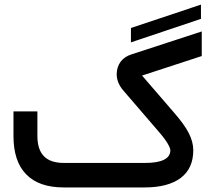

<svg xmlns="http://www.w3.org/2000/svg" viewBox="-20 -822 946 842"><path d="M861.3 -739.3V-801.8L554.2 -699.2V-636.2ZM603 -490.7 864.7 -576.2V-583.5V-670.9V-684.1L556.6 -583.5C536.1 -577.1 520.5 -566.4 509.3 -551.8C498 -536.6 492.2 -518.6 491.7 -497.1C491.7 -471.7 501.5 -447.3 521.5 -424.3L674.8 -246.1C686.5 -232.9 696.3 -220.2 704.6 -209C712.4 -197.8 718.3 -188 721.7 -180.7C725.1 -173.3 727.1 -167.5 727.1 -163.1C727.1 -126 689.5 -107.4 614.7 -107.4H261.2C221.2 -107.4 191.9 -117.2 172.9 -136.7C153.8 -155.8 144 -185.5 144 -226.1V-323.7V-333.5H134.3H48.8H39.1V-323.7V-225.6C39.1 -151.4 57.6 -95.2 95.2 -57.1C132.3 -19 187 0 259.8 0H613.8C683.1 0 736.3 -14.2 772.9 -42C809.6 -69.8 827.6 -110.4 827.6 -163.1C827.6 -188 820.8 -212.9 807.6 -238.8C794.4 -264.6 772.9 -293.9 743.7 -327.6Z"/></svg>

Font: Shabnam FD Medium
Style: Regular
Weight: 500
Foundry: DejaVu fonts team - Redesigned by Saber Rastikerdar - Based on Vazir font
Version: Version 5.00;October 20, 2019;FontCreator 12.0.0.2547 64-bit